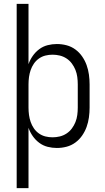

<svg xmlns="http://www.w3.org/2000/svg" viewBox="-20 -755 540 990"><path d="M66 215V-735H127V-424Q135 -447 149 -467Q163 -487 182.5 -501.5Q202 -516 225.5 -522Q249 -528 273 -528Q299 -528 323.5 -521.5Q348 -515 368.5 -500Q389 -485 403.5 -464Q418 -443 426.5 -419.5Q435 -396 438.5 -370.5Q442 -345 442 -320V-200Q442 -175 438.5 -149.5Q435 -124 426.5 -100.5Q418 -77 403.5 -56Q389 -35 368.5 -20Q348 -5 323.5 1.5Q299 8 273 8Q249 8 225.5 2Q202 -4 182.5 -18.5Q163 -33 149 -53Q135 -73 127 -96V215ZM251 -47Q270 -47 288.5 -51.5Q307 -56 323 -66.5Q339 -77 350.5 -92.5Q362 -108 369 -125.5Q376 -143 378.5 -162Q381 -181 381 -200V-320Q381 -339 378.5 -358Q376 -377 369 -394.5Q362 -412 350.5 -427.5Q339 -443 323 -453.5Q307 -464 288.5 -468.5Q270 -473 251 -473Q232 -473 214 -468.5Q196 -464 180.5 -453Q165 -442 154.5 -426.5Q144 -411 138 -393.5Q132 -376 129.5 -357.5Q127 -339 127 -320V-200Q127 -181 129.5 -162.5Q132 -144 138 -126.5Q144 -109 154.5 -93.5Q165 -78 180.5 -67Q196 -56 214 -51.5Q232 -47 251 -47Z"/></svg>

Font: Iosevka SS18 Light
Style: Regular
Weight: 300
Monospace: yes
Designer: Belleve Invis
Foundry: Belleve Invis
Version: Version 25.1.1; ttfautohint (v1.8.4)